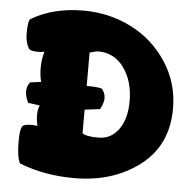

<svg xmlns="http://www.w3.org/2000/svg" viewBox="-51 -752 818 814"><g transform="rotate(5 357.5 -345.5)"><path d="M40 -583Q40 -644 53 -647Q146 -701 272 -701Q382 -701 476 -653.5Q570 -606 628 -517.5Q686 -429 686 -320Q686 -164 572.5 -77Q459 10 293 10Q166 10 60 -32Q46 -59 46 -123Q46 -171 53 -184Q56 -199 95 -199Q106 -199 120 -197Q114 -220 114 -243Q114 -267 122 -284Q84 -289 72 -291Q59 -317 59 -339Q59 -359 72 -378L119 -384Q112 -412 112 -443Q112 -480 122 -513Q112 -510 95 -510Q56 -510 53 -525Q40 -548 40 -583ZM313 -183Q327 -170 382 -170Q435 -170 467.5 -215Q500 -260 500 -335Q500 -420 459 -477Q418 -534 350 -534Q339 -534 313 -526V-384Q361 -384 378 -378Q393 -360 393 -339Q393 -318 378 -291Q374 -290 313 -283Z"/></g></svg>

Font: Gorditas
Style: Bold
Weight: 700
Designer: Gustavo Dipre (gbrenda1987@gmail.com)
Foundry: Gustavo Dipre (gbrenda1987@gmail.com)
Version: Version 001.001